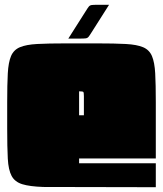

<svg xmlns="http://www.w3.org/2000/svg" viewBox="-20 -781 680 801"><path d="M10 -355Q10 -428 12.5 -474.5Q15 -521 26 -547Q37 -573 63 -584Q89 -595 135.5 -597.5Q182 -600 255 -600H385Q458 -600 504.5 -597.5Q551 -595 577 -584Q603 -573 614 -547Q625 -521 627.5 -475Q630 -429 630 -355V-120H310V-100H630V0L160 -1Q104 -3 73 -12.5Q42 -22 28.5 -47Q15 -72 12.5 -119.5Q10 -167 10 -245ZM310 -400V-300H330V-380Q330 -395 327.5 -397.5Q325 -400 310 -400ZM435 -761 362 -646Q354 -633 349.5 -627.5Q345 -622 337.5 -621Q330 -620 314 -620H265L338 -735Q346 -748 350.5 -753.5Q355 -759 362.5 -760Q370 -761 386 -761Z"/></svg>

Font: Badeen Display
Style: Regular
Weight: 400
Version: Version 1.000; ttfautohint (v1.8.4.7-5d5b)